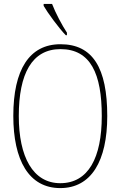

<svg xmlns="http://www.w3.org/2000/svg" viewBox="-20 -951 617 981"><path d="M316 -771H322V-784C297 -822 263 -886 246 -931H203V-921C223 -886 281 -807 316 -771ZM288 10C446 10 528 -128 528 -358C528 -604 454 -725 289 -725C130 -725 48 -595 48 -359C48 -133 127 10 288 10ZM288 -15C148 -15 76 -150 76 -358C76 -574 143 -700 289 -700C443 -700 500 -574 500 -358C500 -146 432 -15 288 -15Z"/></svg>

Font: Noto Serif Hebrew Condensed Thin
Style: Regular
Weight: 100
Width: 3
Designer: Monotype Design Team
Foundry: Monotype Imaging Inc.
Version: Version 2.004